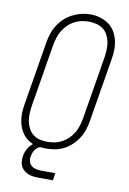

<svg xmlns="http://www.w3.org/2000/svg" viewBox="-99 -806 698 1035"><g transform="rotate(10 250.0 -288.0)"><path d="M198 8Q171 8 145 2Q119 -4 98.5 -19Q78 -34 64.5 -56Q51 -78 45 -103.5Q39 -129 39.5 -156Q40 -183 45 -210L102 -555Q106 -580 114 -604.5Q122 -629 136 -651Q150 -673 169.5 -691.5Q189 -710 212.5 -722Q236 -734 261 -740Q286 -746 311 -746Q338 -746 363.5 -738.5Q389 -731 410 -716.5Q431 -702 444.5 -679.5Q458 -657 464 -632Q470 -607 469.5 -579.5Q469 -552 464 -525L407 -180Q403 -155 395 -130.5Q387 -106 373 -84Q359 -62 339.5 -43.5Q320 -25 296.5 -13Q273 -1 248 3.5Q223 8 198 8ZM199 -29Q220 -29 240.5 -33Q261 -37 279.5 -47Q298 -57 314 -72.5Q330 -88 341 -106.5Q352 -125 358 -145Q364 -165 368 -186L425 -531Q428 -552 429 -573.5Q430 -595 426 -615.5Q422 -636 412.5 -654Q403 -672 386.5 -684Q370 -696 349.5 -701Q329 -706 308 -706Q287 -706 267 -701.5Q247 -697 228.5 -687Q210 -677 194.5 -661.5Q179 -646 168 -627.5Q157 -609 151 -589.5Q145 -570 141 -549L84 -204Q81 -183 80 -161.5Q79 -140 83 -120Q87 -100 96.5 -82Q106 -64 121.5 -51.5Q137 -39 157.5 -34Q178 -29 199 -29ZM191 170Q176 170 161 168.5Q146 167 133 162Q120 157 109 148.5Q98 140 91 127.5Q84 115 83 100.5Q82 86 84 71Q87 51 96.5 32.5Q106 14 122 0Q138 -14 158 -19.5Q178 -25 198 -25L194 0Q182 0 169.5 4.5Q157 9 147.5 18Q138 27 133 39Q128 51 126 63Q123 78 127 92.5Q131 107 142 115.5Q153 124 167.5 127Q182 130 197 130H272L266 170Z"/></g></svg>

Font: Iosevka Slab Extralight
Style: Italic
Weight: 200
Italic angle: -9°
Monospace: yes
Designer: Belleve Invis
Foundry: Belleve Invis
Version: Version 11.1.1; ttfautohint (v1.8.3)